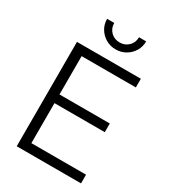

<svg xmlns="http://www.w3.org/2000/svg" viewBox="-223 -1049 1029 1159"><g transform="rotate(30 291.5 -469.5)"><path d="M85 0V-727.5H530.3V-667H152.3V-399.9H502.9V-339.4H152.3V-60.5H533.2V0ZM309.1 -804.7Q271 -804.7 240.2 -822.8Q209.5 -840.8 191.2 -871.1Q172.9 -901.4 172.9 -939H222.7Q222.7 -901.9 247.3 -877.4Q272 -853 309.1 -853Q345.7 -853 370.6 -877.4Q395.5 -901.9 395.5 -939H445.3Q445.3 -901.4 427 -871.1Q408.7 -840.8 377.9 -822.8Q347.2 -804.7 309.1 -804.7Z"/></g></svg>

Font: Inter 24pt Light
Style: Regular
Weight: 300
Designer: Rasmus Andersson
Foundry: rsms
Version: Version 4.001;git-66647c0bb